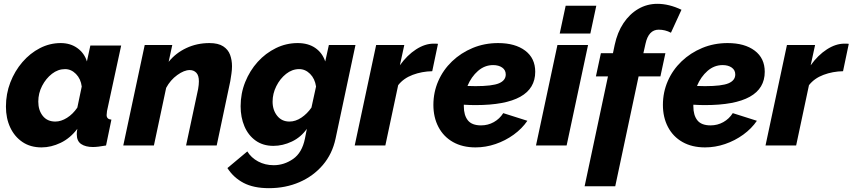

<svg xmlns="http://www.w3.org/2000/svg" viewBox="-20 -760 4454 1003"><path d="M197 10Q139 10 97.5 -18Q56 -46 33.5 -94Q11 -142 11 -203Q11 -270 34 -329.5Q57 -389 97 -435.5Q137 -482 188.5 -508.5Q240 -535 297 -535Q348 -535 384.5 -508.5Q421 -482 434 -439L452 -522H613L539 -180Q537 -166 537 -159Q537 -137 562 -135L534 0Q490 8 466 8Q427 8 404 -7.5Q381 -23 381 -59Q381 -71 384 -87Q347 -38 297 -14Q247 10 197 10ZM269 -125Q299 -125 330 -144.5Q361 -164 384 -198L407 -308Q402 -348 377 -373.5Q352 -399 320 -399Q283 -399 251.5 -374.5Q220 -350 200 -311.5Q180 -273 180 -229Q180 -184 203.5 -154.5Q227 -125 269 -125Z M736 -525H880L861 -437Q898 -483 953.5 -509Q1009 -535 1074 -535Q1120 -535 1146 -518Q1172 -501 1182 -473.5Q1192 -446 1192 -414Q1192 -395 1189 -375Q1186 -355 1183 -336L1112 0H952L1015 -295Q1019 -318 1019 -335Q1019 -366 1005.5 -380Q992 -394 971 -394Q942 -394 906 -368Q870 -342 848 -301L784 0H624Z M1385 223Q1305 223 1252.5 195.5Q1200 168 1168 118L1272 31Q1292 64 1328.5 83.5Q1365 103 1410 103Q1464 103 1511 70.5Q1558 38 1573 -36L1583 -87Q1552 -43 1504.5 -20.5Q1457 2 1408 2Q1354 2 1315.5 -25.5Q1277 -53 1257 -100Q1237 -147 1237 -205Q1237 -272 1261 -331.5Q1285 -391 1326 -436.5Q1367 -482 1421 -508.5Q1475 -535 1535 -535Q1590 -535 1627 -509.5Q1664 -484 1679 -439L1698 -525H1837L1733 -36Q1716 44 1666.5 102Q1617 160 1544.5 191.5Q1472 223 1385 223ZM1492 -125Q1524 -125 1554.5 -145.5Q1585 -166 1607 -198L1631 -308Q1625 -349 1600 -374Q1575 -399 1543 -399Q1506 -399 1474.5 -374Q1443 -349 1423.5 -310Q1404 -271 1404 -229Q1404 -185 1428 -155Q1452 -125 1492 -125Z M1945 -525H2092L2069 -419Q2107 -472 2153.5 -502Q2200 -532 2245 -532Q2263 -532 2268 -531L2238 -388Q2184 -387 2136 -369Q2088 -351 2060 -315L1993 0H1833Z M2464 10Q2396 10 2346.5 -18Q2297 -46 2270.5 -96.5Q2244 -147 2244 -212Q2244 -278 2269.5 -336.5Q2295 -395 2341.5 -439.5Q2388 -484 2449.5 -509.5Q2511 -535 2582 -535Q2671 -535 2723.5 -495.5Q2776 -456 2776 -385Q2776 -211 2464 -211Q2450 -211 2434.5 -211.5Q2419 -212 2403 -213Q2403 -209 2403 -205Q2403 -158 2424 -131.5Q2445 -105 2493 -105Q2529 -105 2559.5 -122Q2590 -139 2609 -169L2735 -129Q2707 -88 2663.5 -56.5Q2620 -25 2568.5 -7.5Q2517 10 2464 10ZM2556 -420Q2512 -420 2477 -389.5Q2442 -359 2422 -311Q2444 -310 2464 -310Q2552 -310 2587 -325Q2622 -340 2622 -371Q2622 -394 2603.5 -407Q2585 -420 2556 -420Z M2935 -730H3095L3064 -585H2904ZM2892 -525H3052L2940 0H2780Z M3156 -361H3093L3119 -482H3182L3191 -525Q3205 -591 3237 -639Q3269 -687 3314.5 -713.5Q3360 -740 3414 -740Q3475 -740 3540 -709L3485 -589Q3455 -605 3421 -605Q3368 -605 3352 -531L3341 -482H3456L3430 -361H3316L3194 213H3034Z M3663 10Q3595 10 3545.5 -18Q3496 -46 3469.5 -96.5Q3443 -147 3443 -212Q3443 -278 3468.5 -336.5Q3494 -395 3540.5 -439.5Q3587 -484 3648.5 -509.5Q3710 -535 3781 -535Q3870 -535 3922.5 -495.5Q3975 -456 3975 -385Q3975 -211 3663 -211Q3649 -211 3633.5 -211.5Q3618 -212 3602 -213Q3602 -209 3602 -205Q3602 -158 3623 -131.5Q3644 -105 3692 -105Q3728 -105 3758.5 -122Q3789 -139 3808 -169L3934 -129Q3906 -88 3862.5 -56.5Q3819 -25 3767.5 -7.5Q3716 10 3663 10ZM3755 -420Q3711 -420 3676 -389.5Q3641 -359 3621 -311Q3643 -310 3663 -310Q3751 -310 3786 -325Q3821 -340 3821 -371Q3821 -394 3802.5 -407Q3784 -420 3755 -420Z M4091 -525H4238L4215 -419Q4253 -472 4299.5 -502Q4346 -532 4391 -532Q4409 -532 4414 -531L4384 -388Q4330 -387 4282 -369Q4234 -351 4206 -315L4139 0H3979Z"/></svg>

Font: Raleway ExtraBold
Style: Italic
Weight: 800
Italic angle: -12°
Designer: Matt McInerney, Pablo Impallari, Rodrigo Fuenzalida
Foundry: Matt McInerney, Pablo Impallari, Rodrigo Fuenzalida
Version: Version 4.026